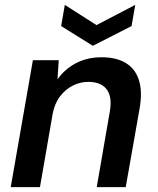

<svg xmlns="http://www.w3.org/2000/svg" viewBox="-20 -768 650 788"><path d="M24 0 115 -521H221L216 -442Q245 -484 291.5 -508.5Q338 -533 397 -533Q458 -533 497 -509Q536 -485 550.5 -438Q565 -391 553 -323L496 0H377L431 -312Q441 -370 418 -401Q395 -432 342 -432Q309 -432 278.5 -416.5Q248 -401 226 -372Q204 -343 196 -300L144 0ZM535 -748 520 -661 361 -580 231 -661 246 -748 376 -665Z"/></svg>

Font: DM Sans 10pt SemiBold
Style: Italic
Weight: 600
Italic angle: -10°
Version: Version 4.004;gftools[0.9.30]